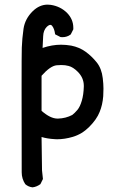

<svg xmlns="http://www.w3.org/2000/svg" viewBox="-20 -659 540 821"><path d="M162.1 -454.1Q202.6 -467.8 240.7 -467.8Q262.2 -467.8 284.7 -463.9Q319.3 -457 345.7 -438Q372.1 -418.9 393.3 -392.6Q414.6 -366.2 419.4 -324.7Q422.4 -299.3 422.4 -280.3Q422.4 -261.2 421.4 -247.6Q418.5 -210.4 406.2 -180.7Q393.6 -148.4 361.3 -116.2Q330.6 -85.4 291 -73.7Q256.3 -63.5 224.1 -63.5Q218.8 -63.5 213.4 -64Q181.6 -65.9 157.7 -73.2L159.7 69.8L163.6 106.4L152.8 128.4Q136.7 140.1 119.1 142.1Q101.1 140.1 87.9 128.4Q72.8 105 72.8 78.1Q72.3 -119.6 72.3 -276.1Q72.3 -432.6 73.2 -455.6Q74.7 -494.6 80.6 -536.1Q86.9 -578.6 120.1 -611.3Q148.9 -639.2 183.6 -639.2Q190.4 -639.2 197.3 -638.2Q238.8 -631.8 267.1 -603.5Q293.5 -576.2 293.5 -540Q293.5 -537.6 293.5 -533.7L282.7 -512.2L281.7 -511.2Q266.6 -500 246.6 -500Q243.2 -500 238.8 -500.5L215.8 -512.2L215.3 -515.1Q212.4 -536.6 202.6 -548.8Q199.7 -551.8 198 -552.2Q196.3 -552.7 195.3 -552.7Q189 -552.7 179.7 -543.9Q165.5 -529.3 164.6 -504.6Q163.6 -480 162.1 -454.1ZM226.1 -151.9Q227.1 -151.9 228 -151.9Q261.2 -152.8 289.1 -167.5Q299.3 -175.3 311 -189Q322.3 -202.6 329.8 -228.3Q337.4 -253.9 338.4 -289.1Q338.4 -290.5 338.4 -292Q338.4 -326.2 312.5 -352.1Q292.5 -372.1 273.4 -377Q259.3 -380.9 242.2 -380.9Q232.9 -380.9 222.2 -379.9Q194.8 -377 157.7 -335V-185.1Q195.3 -151.9 226.1 -151.9Z"/></svg>

Font: Bakudai
Style: Medium
Weight: 500
Version: Version 1.48